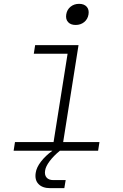

<svg xmlns="http://www.w3.org/2000/svg" viewBox="-20 -785 640 1000"><path d="M374 -655Q348 -655 334.5 -670Q321 -685 325 -710Q329 -735 347.5 -750Q366 -765 392 -765Q418 -765 431.5 -750Q445 -735 441 -710Q437 -685 418.5 -670Q400 -655 374 -655ZM51 0 58 -45H259L332 -505H156L163 -550H389L309 -45H498L491 0H292Q259 27 238.5 54.5Q218 82 215 103Q211 126 222.5 139.5Q234 153 258 153H322L315 195H242Q201 195 180.5 173.5Q160 152 166 115Q170 87 193.5 56.5Q217 26 253 0Z"/></svg>

Font: NKDuy Mono Thin
Style: Italic
Weight: 100
Italic angle: -9°
Monospace: yes
Designer: NKDuy
Foundry: NKDuy
Version: Version 2.251; ttfautohint (v1.8.4.7-5d5b)